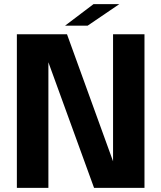

<svg xmlns="http://www.w3.org/2000/svg" viewBox="-20 -902 775 922"><path d="M292.5 -778.8 429.2 -882.3H553.2L400.9 -778.8ZM212.4 0H61V-737.3H301.8L522.9 -127.4V-737.3H673.8V0H431.6L212.4 -603Z"/></svg>

Font: Epilogue
Style: Bold
Weight: 700
Designer: Tyler Finck
Foundry: Etcetera Type Co
Version: Version 2.112